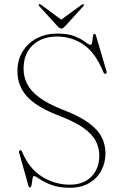

<svg xmlns="http://www.w3.org/2000/svg" viewBox="-20 -870 580 904"><path d="M308 14Q256 14 221 0.2Q186 -13.5 166.2 -27.2Q146.5 -41 140.5 -41Q135 -41 133 -27.8Q131 -14.5 129 -1Q127 12.5 120.5 12.5Q116 12.5 114 5.5L70 -151.5Q68 -160 74 -162Q80 -164.5 83.5 -156.5Q117 -75.5 178.2 -38Q239.5 -0.5 308.5 -0.5Q373 -0.5 410 -38Q447 -75.5 447.5 -136.5Q448 -171.5 432 -204Q416 -236.5 374.8 -266.5Q333.5 -296.5 258.5 -325Q150.5 -366.5 106.2 -416.8Q62 -467 62 -534Q62 -588.5 87 -628.5Q112 -668.5 154.5 -690.2Q197 -712 249.5 -712Q301.5 -712 333 -698.8Q364.5 -685.5 381.5 -672.2Q398.5 -659 406.5 -659Q412.5 -659 414.2 -672Q416 -685 417.5 -698Q419 -711 424.5 -711Q429 -711 431.5 -704L481.5 -534Q484 -525.5 478 -523Q471.5 -520.5 467.5 -528.5Q430 -621 374 -659.5Q318 -698 248 -698Q178.5 -698 134.8 -657.8Q91 -617.5 91 -546.5Q91 -509 107.5 -475.5Q124 -442 164.5 -411.5Q205 -381 277 -353Q353.5 -323.5 397 -291.8Q440.5 -260 458.5 -224.8Q476.5 -189.5 476.5 -148Q476.5 -103.5 457 -66.8Q437.5 -30 400 -8Q362.5 14 308 14ZM287.5 -747.5Q277 -735.5 269 -735.5Q260.5 -735.5 250 -747.5L165 -841Q159.5 -847 164 -849.5Q167 -852 173.5 -847.5L268.5 -777.5L364 -847.5Q370 -852 373.5 -849.5Q377.5 -847 372.5 -841Z"/></svg>

Font: Fraunces 72pt S000 Thin
Style: Regular
Weight: 100
Version: Version 1.000; ttfautohint (v1.8.3)